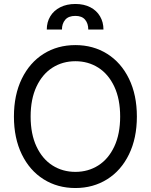

<svg xmlns="http://www.w3.org/2000/svg" viewBox="-20 -946 767 976"><path d="M363.3 9.8Q272.5 9.8 201.7 -34.7Q130.9 -79.1 90.8 -161.4Q50.8 -243.7 50.8 -353.5Q50.8 -463.4 90.8 -545.7Q130.9 -627.9 201.7 -672.4Q272.5 -716.8 363.3 -716.8Q453.6 -716.8 524.7 -672.4Q595.7 -627.9 635.7 -545.7Q675.8 -463.4 675.8 -353.5Q675.8 -243.7 635.7 -161.4Q595.7 -79.1 524.7 -34.7Q453.6 9.8 363.3 9.8ZM363.3 -634.8Q298.3 -634.8 246.8 -602.1Q195.3 -569.3 165.5 -505.9Q135.7 -442.4 135.7 -353.5Q135.7 -264.6 165.5 -201.2Q195.3 -137.7 246.8 -105Q298.3 -72.3 363.3 -72.3Q428.2 -72.3 479.7 -105Q531.2 -137.7 561 -201.2Q590.8 -264.6 590.8 -353.5Q590.8 -442.4 561 -505.9Q531.2 -569.3 479.7 -602.1Q428.2 -634.8 363.3 -634.8ZM363.3 -925.8Q406.7 -925.8 439 -909.2Q471.2 -892.6 488.5 -863Q505.9 -833.5 505.9 -795.9H428.7Q428.7 -826.7 412.6 -845.9Q396.5 -865.2 363.3 -865.2Q328.1 -865.2 311.5 -845.5Q294.9 -825.7 294.9 -795.9H217.8Q217.8 -833.5 235.6 -863Q253.4 -892.6 286.4 -909.2Q319.3 -925.8 363.3 -925.8Z"/></svg>

Font: Pretendard
Style: Regular
Weight: 400
Designer: Base glyphs from Inter by Rasmus Andersson; Hangeul glyphs from Noto Sans CJK(Source Han Sans) by Jang Soo-young and Kan
Foundry: Kil Hyung-jin
Version: Version 1.309